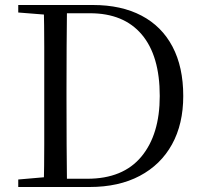

<svg xmlns="http://www.w3.org/2000/svg" viewBox="-20 -748 810 768"><path d="M53 0V-30L191 -42H202V0ZM155 0Q157 -84 157 -170.5Q157 -257 157 -358V-385Q157 -474 157 -559.5Q157 -645 155 -728H248Q247 -645 246.5 -560Q246 -475 246 -385V-358Q246 -257 246.5 -170.5Q247 -84 248 0ZM202 0V-33H329Q472 -33 545.5 -121.5Q619 -210 619 -364Q619 -525 547 -610Q475 -695 340 -695H202V-728H352Q465 -728 546 -685.5Q627 -643 670 -561.5Q713 -480 713 -364Q713 -252 668 -170.5Q623 -89 539 -44.5Q455 0 338 0ZM53 -698V-728H202V-687H191Z"/></svg>

Font: Noto Serif SC ExtraLight
Style: Regular
Weight: 400
Version: Version 2.002-H1;hotconv 1.1.0;makeotfexe 2.6.0